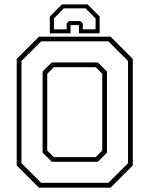

<svg xmlns="http://www.w3.org/2000/svg" viewBox="-20 -870 693 890"><path d="M160.5 0 57.5 -103V-597L160.5 -700H492.5L595.5 -597V-103L492.5 0ZM229.5 -141.5H423.5L454 -172V-528L423.5 -558.5H229.5L199 -528V-172ZM171 -22.5H482L573.5 -113.5V-587.5L482 -678.5H171L79.5 -587.5V-113.5ZM220 -120 177.5 -162.5V-538.5L220 -580.5H433.5L476 -538.5V-162.5L433.5 -120ZM386 -849.5 442 -793.5V-715.5H346V-753.5H307V-715.5H211V-793.5L267 -849.5ZM376.5 -831.5H276L230 -784.5V-734H289V-761L300 -772.5H353L364 -761V-734H423V-784.5Z"/></svg>

Font: Tourney ExtraLight
Style: Regular
Weight: 250
Designer: Tyler Finck
Foundry: Etcetera Type Co
Version: Version 1.015